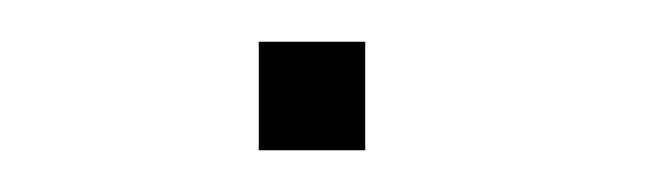

<svg xmlns="http://www.w3.org/2000/svg" viewBox="-20 -72 319 92"><path d="M104 0V-52H155V0Z"/></svg>

Font: Panamera Thin
Style: Regular
Weight: 100
Designer: Bastien Sozeau
Foundry: NBR — Bastien Sozeau
Version: Version 3.003;gftools[0.9.33]